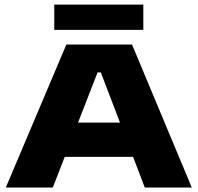

<svg xmlns="http://www.w3.org/2000/svg" viewBox="-20 -838 883 858"><path d="M6 0 276.5 -639H570L837 0H627L430.5 -514.5H416L216 0ZM225.5 -137V-290H617V-137ZM222.5 -704.5V-817.5H620.5V-704.5Z"/></svg>

Font: Anek Latin Expanded ExtraBold
Style: Regular
Weight: 800
Width: 7
Designer: Yesha Goshar
Foundry: Ek Type
Version: Version 1.003